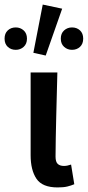

<svg xmlns="http://www.w3.org/2000/svg" viewBox="-61 -808 384 840"><path d="M191 12Q124 12 98.5 -26Q73 -64 73 -129V-491H190Q189 -445 187.5 -395.5Q186 -346 185 -298Q184 -250 183 -205Q182 -160 182 -123Q182 -100 191.5 -91Q201 -82 219 -82Q233 -82 250 -88L264 -2Q250 4 233.5 8Q217 12 191 12ZM85 -577 126 -788 211 -770 139 -565ZM8 -590Q-13 -590 -27 -603Q-41 -616 -41 -639Q-41 -662 -27 -675Q-13 -688 8 -688Q28 -688 42.5 -675Q57 -662 57 -639Q57 -616 42.5 -603Q28 -590 8 -590ZM254 -590Q234 -590 219.5 -603Q205 -616 205 -639Q205 -662 219.5 -675Q234 -688 254 -688Q275 -688 289 -675Q303 -662 303 -639Q303 -616 289 -603Q275 -590 254 -590Z"/></svg>

Font: Giro Semibold
Style: Regular
Weight: 600
Designer: Paul D. Hunt
Foundry: Adobe Systems Incorporated
Version: Version 1.000;PS 1.0;hotconv 1.0.88;makeotf.lib2.5.647800